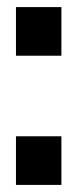

<svg xmlns="http://www.w3.org/2000/svg" viewBox="-20 -521 218 541"><path d="M25 -501H153V-364H25ZM25 -137H153V0H25Z"/></svg>

Font: Pridi
Style: Bold
Weight: 700
Designer: Katatrad Team
Foundry: CadsonDemak
Version: Version 1.001